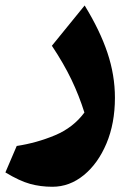

<svg xmlns="http://www.w3.org/2000/svg" viewBox="-20 -407 486 712"><path d="M406.2 -44.4Q406.2 50.3 374.8 125Q343.3 199.7 290.5 242.7Q237.8 285.6 174.3 285.6Q130.4 285.6 91.6 274.9Q52.7 264.2 0 232.4L42 134.3Q116.2 123 183.8 94.7Q251.5 66.4 293 10.3Q273.4 -52.2 244.9 -111.8Q216.3 -171.4 172.4 -237.3L293.9 -386.7Q350.6 -294.4 378.4 -211.4Q406.2 -128.4 406.2 -44.4Z"/></svg>

Font: Pinar-DS1-FD Bold
Style: Regular
Weight: 700
Designer: Amin Abedi
Version: Version 2.000